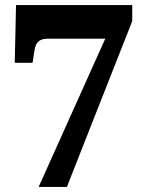

<svg xmlns="http://www.w3.org/2000/svg" viewBox="-20 -735 575 755"><path d="M394 -583 132 0H243L500 -652V-715H43L38 -488H108L115 -533C120 -571 136 -583 170 -583Z"/></svg>

Font: Noto Serif Sinhala SemiCondensed Black
Style: Regular
Weight: 900
Width: 4
Designer: Jelle Bosma - Monotype Design Team
Foundry: Monotype Imaging Inc.
Version: Version 2.007